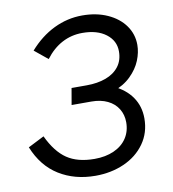

<svg xmlns="http://www.w3.org/2000/svg" viewBox="-81 -779 774 858"><g transform="rotate(-10 306.5 -350.0)"><path d="M12 -169 85 -206Q120 -132 168 -99.5Q216 -67 293 -67Q343 -67 381 -84Q419 -101 439.5 -132Q460 -163 460 -204Q460 -238 443.5 -265Q427 -292 396 -307Q365 -322 323 -322H233L246 -397H315Q364 -397 402 -411Q440 -425 461.5 -453Q483 -481 483 -522Q483 -570 443 -600.5Q403 -631 336 -631Q286 -631 243.5 -608.5Q201 -586 168 -542L108 -591Q158 -648 219.5 -678Q281 -708 349 -708Q413 -708 463 -685.5Q513 -663 541 -624Q569 -585 569 -536Q569 -502 554.5 -466Q540 -430 508 -398.5Q476 -367 427 -350L430 -371Q485 -346 514 -304Q543 -262 543 -207Q543 -142 508 -93Q473 -44 414 -18Q355 8 284 8Q190 8 119 -36Q48 -80 12 -169Z"/></g></svg>

Font: Fixel Italic Variable Display Thin
Style: Italic
Weight: 100
Italic angle: -10°
Designer: AlfaBravo + MacPaw
Foundry: Kyrylo Tkachov, Marchela Mozhyna, Serhii Makarenko, Maria Weinstein, Zakhar Kryvoshyya
Version: Version 1.210;Glyphs 3.2 (3217)